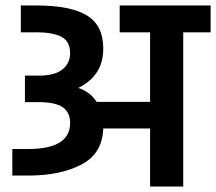

<svg xmlns="http://www.w3.org/2000/svg" viewBox="-20 -681 789 701"><path d="M749 -661V-563H649V0H528V-212H357Q354 -120 277 -80Q200 -40 83 -40H25V-137H83Q236 -137 236 -232Q236 -271 209 -289.5Q182 -308 122 -308H71V-405H123Q180 -405 208 -427.5Q236 -450 236 -488Q236 -529 205.5 -546Q175 -563 113 -563H56V-661H113Q238 -661 297.5 -624.5Q357 -588 357 -504Q357 -454 334.5 -418.5Q312 -383 266 -360Q309 -346 333 -309H528V-563H417V-661Z"/></svg>

Font: Biryani
Style: Bold
Weight: 700
Designer: Dan Reynolds and Mathieu Reguer
Foundry: Dan Reynolds and Mathieu Reguer
Version: Version 1.004; ttfautohint (v1.1) -l 5 -r 5 -G 72 -x 0 -D la